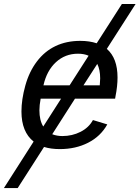

<svg xmlns="http://www.w3.org/2000/svg" viewBox="-52 -745 707 972"><path d="M327.6 -245.6 212.4 -65.4Q236.3 -56.2 263.7 -56.2Q313.5 -56.2 355.7 -77.6Q397.9 -99.1 418.5 -137.2L491.2 -115.2Q457.5 -54.7 394.3 -22.5Q331.1 9.8 251 9.8Q206.1 9.8 170.9 -1L37.6 207H-32.2L118.2 -28.3Q56.6 -77.1 56.6 -180.7Q56.6 -241.2 76.2 -311.8Q95.7 -382.3 134.8 -433.8Q173.8 -485.4 229 -511.7Q284.2 -538.1 354.5 -538.1Q400.9 -538.1 437.5 -525.9L564.9 -724.6H634.3L488.8 -497.6Q543 -450.7 543 -353Q543 -308.6 532.7 -257.3L530.8 -245.6ZM342.8 -473.1Q277.8 -473.1 231.2 -430.2Q184.6 -387.2 168 -313H300.3L396.5 -462.9Q374 -473.1 342.8 -473.1ZM147.5 -186.5Q147.5 -136.2 167 -104.5L257.3 -245.6H153.8Q147.5 -211.9 147.5 -186.5ZM455.1 -348.1Q455.1 -392.1 440.4 -421.4L370.6 -313H453.1Z"/></svg>

Font: Liberation Mono
Style: Italic
Weight: 400
Italic angle: -12°
Monospace: yes
Designer: Steve Matteson
Foundry: Ascender Corporation
Version: Version 2.1.5